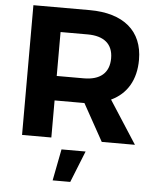

<svg xmlns="http://www.w3.org/2000/svg" viewBox="-61 -751 846 1032"><g transform="rotate(5 362.0 -235.5)"><path d="M537 -231C622 -271 668 -349 668 -457C668 -612 564 -700 381 -700H77V0H235V-200H381H396L507 0H686ZM235 -569H381C468 -569 518 -530 518 -452C518 -372 468 -332 381 -332H235ZM262 229H357L425 59H295Z"/></g></svg>

Font: Juman SemiBold
Style: Regular
Weight: 600
Designer: Bandar Raffah (Arabic) Julieta Ulanovsky (Latin)
Foundry: Caramella
Version: Version 5.022;PS 005.022;hotconv 1.0.88;makeotf.lib2.5.64775